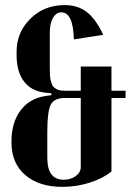

<svg xmlns="http://www.w3.org/2000/svg" viewBox="-20 -725 511 751"><path d="M24.9 -167V-171.9Q24.9 -245.1 59.8 -292.2Q94.7 -339.4 155.8 -349.1L181.2 -353V-359.9L155.8 -362.8Q102.5 -368.7 73.7 -406.5Q44.9 -444.3 44.9 -509.8V-522.9Q44.9 -598.6 98.9 -651.9Q152.8 -705.1 232.9 -705.1Q283.7 -705.1 318.8 -678.5Q354 -651.9 383.8 -588.9L269 -570.8Q266.1 -676.8 220.2 -676.8Q199.7 -676.8 187.3 -655Q174.8 -633.3 174.8 -597.2V-481.9Q174.8 -463.4 174.8 -454.8Q174.8 -446.3 175.5 -432.6Q176.3 -418.9 177.7 -412.8Q179.2 -406.7 182.1 -397.7Q185.1 -388.7 189.2 -385Q193.4 -381.3 199.7 -377.2Q206.1 -373 214.4 -371.6Q222.7 -370.1 233.9 -370.1H295.9V-464.8H416V-370.1H471.2V-341.8H416V-54.2Q381.3 -26.4 330.1 -10.3Q278.8 5.9 224.1 5.9Q132.3 5.9 78.6 -40.5Q24.9 -86.9 24.9 -167ZM165 -210V-107.9Q165 -22 229 -22Q256.8 -22 276.4 -36.4Q295.9 -50.8 295.9 -71.8V-341.8H233.9Q192.4 -341.8 178.7 -315.7Q165 -289.6 165 -210Z"/></svg>

Font: Moniqa Black Heading
Style: Regular
Weight: 900
Designer: Rajesh Rajput
Foundry: Rajesh Rajput
Version: Version 1.000